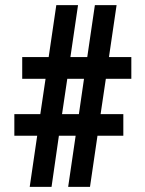

<svg xmlns="http://www.w3.org/2000/svg" viewBox="-20 -731 567 751"><path d="M222.7 -284.7H288.6L308.6 -422.9H243.2ZM275.9 -200.2H210.4L181.6 0H96.2L125.5 -200.2H36.1V-284.7H137.7L158.2 -422.9H66.9V-507.8H170.4L200.2 -710.9H285.2L255.4 -507.8H321.3L351.1 -710.9H436L406.2 -507.8H493.7V-422.9H394L373.5 -284.7H462.4V-200.2H361.3L332 0H246.6Z"/></svg>

Font: MAUL Condensed Bold
Style: Condensed Bold
Weight: 700
Designer: MAUL
Version: Version 1.0; 2020; ttfautohint (v1.8.3)